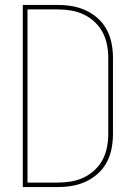

<svg xmlns="http://www.w3.org/2000/svg" viewBox="-20 -755 540 775"><path d="M214 0H72V-735H214Q243 -735 272 -730Q301 -725 327.5 -712.5Q354 -700 376 -680Q398 -660 411.5 -634Q425 -608 430.5 -579Q436 -550 436 -521V-215Q436 -185 430.5 -156Q425 -127 411.5 -101Q398 -75 376 -55Q354 -35 327.5 -22.5Q301 -10 272 -5Q243 0 214 0ZM91 -18H213Q240 -18 267 -22.5Q294 -27 318 -38.5Q342 -50 362 -68.5Q382 -87 394.5 -111Q407 -135 412 -161.5Q417 -188 417 -215V-521Q417 -547 412 -573.5Q407 -600 394.5 -624Q382 -648 362 -666.5Q342 -685 318 -696.5Q294 -708 267 -712.5Q240 -717 213 -717H91Z"/></svg>

Font: Iosevka Thin
Style: Regular
Weight: 100
Monospace: yes
Designer: Belleve Invis
Foundry: Belleve Invis
Version: Version 32.5.0; ttfautohint (v1.8.4)